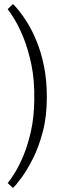

<svg xmlns="http://www.w3.org/2000/svg" viewBox="-20 -723 295 947"><path d="M211 -243Q211 -149 191 -73Q171 3 142 60Q113 117 86 153.5Q59 190 44 204L18 180Q33 162 54.5 127Q76 92 97 41Q118 -10 133 -77.5Q148 -145 149 -229Q151 -326 135 -403Q119 -480 96 -536.5Q73 -593 51 -628.5Q29 -664 18 -678L44 -703Q53 -695 72.5 -671.5Q92 -648 115.5 -610Q139 -572 161 -518.5Q183 -465 197 -396.5Q211 -328 211 -243Z"/></svg>

Font: Rasa Light
Style: Regular
Weight: 300
Designer: Anna Giedrys (Yrsa+Rasa design), David Brezina (Yrsa art-direction, Rasa art-direction, design)
Foundry: Rosetta Type Foundry
Version: Version 2.004